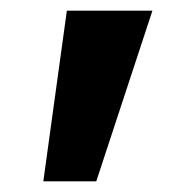

<svg xmlns="http://www.w3.org/2000/svg" viewBox="-20 -720 347 359"><path d="M105 -700H265L160 -381H61Z"/></svg>

Font: Jost*
Style: Bold
Weight: 700
Version: Version 3.7